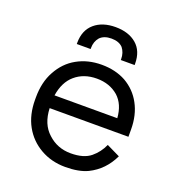

<svg xmlns="http://www.w3.org/2000/svg" viewBox="-129 -797 835 914"><g transform="rotate(20 288.0 -340.0)"><path d="M416 -7Q372 14 303 14Q233 14 177 -18Q121 -50 90 -106Q59 -162 59 -238V-250Q59 -327 90 -383Q122 -442 176 -472Q231 -503 301 -503Q371 -503 424 -474Q478 -443 507 -389Q537 -334 537 -260V-224H138Q141 -144 189 -101Q237 -56 305 -56Q371 -56 406 -85Q440 -113 458 -154L526 -121Q489 -43 416 -7ZM139 -289H457Q452 -358 411 -395Q367 -433 302 -433Q236 -433 192 -395Q150 -359 139 -289ZM225 -555H155V-561Q155 -625 196 -660Q236 -694 302 -694Q368 -694 408 -660Q448 -626 448 -561V-555H378V-560Q378 -592 360 -615Q340 -636 302 -636Q264 -636 244 -615Q225 -593 225 -560Z"/></g></svg>

Font: Rilu
Style: Regular
Weight: 500
Designer: Alí Sinisterra
Foundry: Alí Sinisterra
Version: 0.1